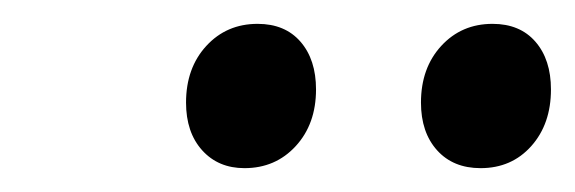

<svg xmlns="http://www.w3.org/2000/svg" viewBox="-20 -777 482 161"><path d="M136 -691Q136 -720 153 -738.5Q170 -757 196 -757Q219 -757 232 -742Q245 -727 245 -702Q245 -673 228 -654.5Q211 -636 185 -636Q163 -636 149.5 -651Q136 -666 136 -691ZM333 -691Q333 -720 350 -738.5Q367 -757 393 -757Q416 -757 429 -742Q442 -727 442 -702Q442 -673 425.5 -654.5Q409 -636 383 -636Q360 -636 346.5 -651Q333 -666 333 -691Z"/></svg>

Font: Bitter Pro Medium
Style: Italic
Weight: 500
Italic angle: -9°
Designer: Sol Matas, and Bitter project Authors
Foundry: Sol Matas
Version: Version 1.010